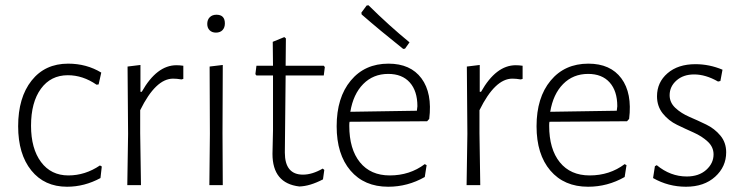

<svg xmlns="http://www.w3.org/2000/svg" viewBox="-20 -704 2829 730"><path d="M239 -462Q309 -462 365 -428L355 -383L347 -382Q295 -418 238 -418Q173 -418 135.5 -366.5Q98 -315 98 -226Q98 -139 136 -88Q174 -37 240 -37Q304 -37 360 -75L367 -71L362 -27Q301 6 235 6Q149 6 99 -56Q49 -118 49 -224Q49 -333 100 -397.5Q151 -462 239 -462Z M514 -457V-355H519Q576 -456 651 -456Q663 -456 677 -454V-404L670 -402Q652 -405 638 -405Q572 -405 513 -285V-198L516 0H464L467 -195L465 -451Z M803 -648Q835 -648 835 -615Q835 -599 826 -589.5Q817 -580 801 -580Q786 -580 777 -589Q768 -598 768 -613Q768 -629 777.5 -638.5Q787 -648 803 -648ZM776 0 778 -195 777 -451 827 -457 826 -198 827 0Z M1118 5Q1016 -7 1016 -119L1018 -209V-417H955L951 -422L955 -454H1018L1017 -545L1061 -563L1067 -558L1066 -454H1211L1215 -449L1211 -417H1066L1063 -124Q1063 -40 1132 -40Q1167 -40 1207 -63L1213 -58L1208 -22Q1158 4 1118 5Z M1381 -684Q1460 -606 1537 -543L1520 -519L1513 -518Q1425 -588 1355 -649L1354 -656L1374 -683ZM1456 6Q1365 6 1312.5 -55.5Q1260 -117 1260 -224Q1260 -333 1313.5 -397.5Q1367 -462 1457 -462Q1541 -462 1582.5 -406Q1624 -350 1612 -252L1604 -243L1309 -241Q1308 -236 1308 -226Q1308 -137 1348.5 -87Q1389 -37 1462 -37Q1538 -37 1595 -80L1602 -76L1595 -31Q1530 6 1456 6ZM1456 -423Q1399 -423 1361 -384.5Q1323 -346 1312 -279L1565 -283L1567 -300Q1567 -358 1538 -390.5Q1509 -423 1456 -423Z M1804 -457V-355H1809Q1866 -456 1941 -456Q1953 -456 1967 -454V-404L1960 -402Q1942 -405 1928 -405Q1862 -405 1803 -285V-198L1806 0H1754L1757 -195L1755 -451Z M2216 6Q2125 6 2072.5 -55.5Q2020 -117 2020 -224Q2020 -333 2073.5 -397.5Q2127 -462 2217 -462Q2301 -462 2342.5 -406Q2384 -350 2372 -252L2364 -243L2069 -241Q2068 -236 2068 -226Q2068 -137 2108.5 -87Q2149 -37 2222 -37Q2298 -37 2355 -80L2362 -76L2355 -31Q2290 6 2216 6ZM2216 -423Q2159 -423 2121 -384.5Q2083 -346 2072 -279L2325 -283L2327 -300Q2327 -358 2298 -390.5Q2269 -423 2216 -423Z M2624 -460Q2677 -460 2727 -439L2719 -396L2710 -394Q2663 -421 2619 -421Q2578 -421 2552 -398Q2526 -375 2526 -342Q2526 -314 2548 -293.5Q2570 -273 2601.5 -259.5Q2633 -246 2665 -230.5Q2697 -215 2719 -188.5Q2741 -162 2741 -125Q2741 -70 2699 -32Q2657 6 2588 6Q2521 6 2463 -27L2470 -72L2477 -76Q2529 -33 2591 -33Q2637 -33 2665 -58Q2693 -83 2693 -117Q2693 -145 2671 -165.5Q2649 -186 2617.5 -200Q2586 -214 2554 -229.5Q2522 -245 2500 -272.5Q2478 -300 2478 -338Q2478 -391 2518 -425.5Q2558 -460 2624 -460Z"/></svg>

Font: Alegreya Sans SC Light
Style: Regular
Weight: 300
Designer: Juan Pablo del Peral
Foundry: Huerta Tipografica
Version: Version 2.007